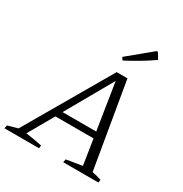

<svg xmlns="http://www.w3.org/2000/svg" viewBox="-232 -1035 1132 1186"><g transform="rotate(30 334.0 -441.5)"><path d="M574 -38Q591 -35 608 -30.5Q625 -26 640 -21L637 0H386L391 -23L503 -41L475 -221H203L100 -41Q129 -37 158 -32Q187 -27 216 -21L214 0H-33L-28 -23L43 -43L394 -647H471ZM228 -266H468L416 -597ZM389 -727 377 -746 543 -883H552L578 -840Q533 -809 486.5 -781Q440 -753 389 -727Z"/></g></svg>

Font: Piazzolla SC Light
Style: Italic
Weight: 300
Italic angle: -11.3°
Designer: Juan Pablo del Peral
Foundry: Huerta Tipografica
Version: Version 1.330